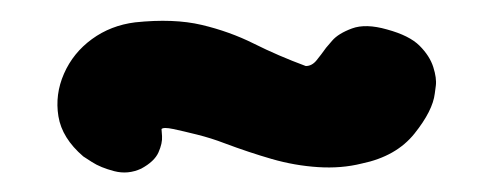

<svg xmlns="http://www.w3.org/2000/svg" viewBox="-20 -416 485 189"><path d="M119 -250Q106 -244 92.5 -247.5Q79 -251 70.5 -256.5Q62 -262 62 -262Q41 -280 37.5 -301.5Q34 -323 43 -343.5Q52 -364 70.5 -377.5Q89 -391 113 -394Q151 -398 178.5 -391.5Q206 -385 230 -373Q254 -361 281 -351Q287 -351 291.5 -356.5Q296 -362 301 -369Q301 -369 307 -376Q313 -383 326.5 -388Q340 -393 361 -387Q383 -381 393 -371Q403 -361 406.5 -350Q410 -339 409 -331.5Q408 -324 408 -324Q406 -307 388 -284.5Q370 -262 336 -255Q316 -250 293 -251.5Q270 -253 247.5 -259.5Q225 -266 201 -275Q188 -280 174 -283.5Q160 -287 150.5 -289Q141 -291 139 -289Q139 -289 139.5 -282Q140 -275 136 -266Q132 -257 119 -250Z"/></svg>

Font: Sour Gummy
Style: Bold
Weight: 700
Designer: Stefie Justprince
Foundry: Eifetstype
Version: Version 1.000